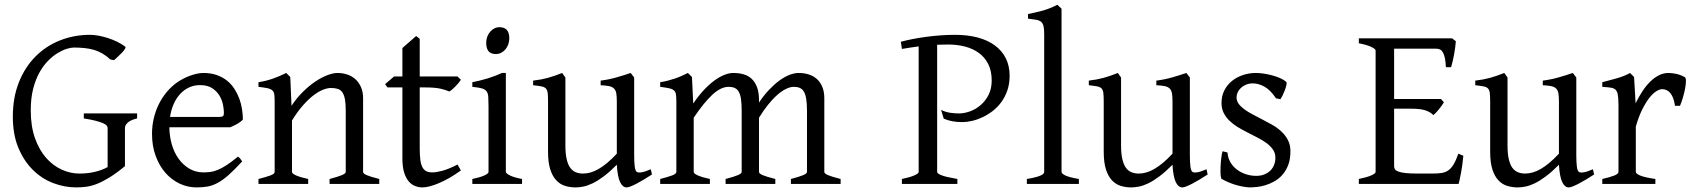

<svg xmlns="http://www.w3.org/2000/svg" viewBox="-20 -777 7157 811"><path d="M508.8 -580.1Q512.2 -577.6 507.8 -570.6Q503.4 -563.5 495.4 -554.7Q487.3 -545.9 477.8 -537.4Q468.3 -528.8 461.9 -522.9L445.8 -525.9Q429.7 -541 412.6 -551Q395.5 -561 376.7 -566.4Q357.9 -571.8 336.9 -574Q315.9 -576.2 292 -576.2Q279.8 -576.2 261.5 -570.6Q243.2 -564.9 222.9 -552.5Q202.6 -540 182.6 -519.8Q162.6 -499.5 146.2 -470Q129.9 -440.4 119.9 -401.1Q109.9 -361.8 109.9 -311Q109.9 -243.2 127.9 -192.9Q146 -142.6 175.3 -109.6Q204.6 -76.7 241.2 -60.3Q277.8 -43.9 314.9 -43.9Q350.6 -43.9 380.6 -51Q410.6 -58.1 434.6 -71.3V-236.8Q434.6 -242.2 429.9 -247.3Q425.3 -252.4 413.8 -257.3Q402.3 -262.2 383.1 -267.1Q363.8 -272 334 -276.9V-297.9H559.1V-276.9Q531.2 -270 519.5 -259Q507.8 -248 507.8 -236.8V-75.2Q471.7 -45.4 443.1 -27.8Q414.6 -10.3 390.6 -0.7Q366.7 8.8 345.2 11.7Q323.7 14.6 301.8 14.6Q252.4 14.6 204.6 -3.7Q156.7 -22 118.9 -59.3Q81.1 -96.7 57.6 -152.6Q34.2 -208.5 34.2 -284.2Q34.2 -365.2 59.8 -429.4Q85.4 -493.7 129.9 -538.3Q174.3 -583 233.6 -606.4Q293 -629.9 359.9 -629.9Q376 -629.9 395.3 -626.5Q414.6 -623 434.6 -616.7Q454.6 -610.4 473.9 -601.1Q493.2 -591.8 508.8 -580.1Z M825.2 -417.5Q799.8 -417.5 778.6 -407.7Q757.3 -397.9 741 -380.1Q724.6 -362.3 713.6 -337.6Q702.6 -313 698.2 -283.2H907.2Q918.5 -283.2 922.1 -286.9Q925.8 -290.5 925.8 -300.8Q925.8 -314 922.1 -333.7Q918.5 -353.5 907.5 -372.3Q896.5 -391.1 876.7 -404.3Q856.9 -417.5 825.2 -417.5ZM1005.9 -272Q997.1 -262.2 982.4 -253.9Q967.8 -245.6 952.1 -239.3H695.3Q695.8 -201.2 705.8 -166.7Q715.8 -132.3 734.6 -106.2Q753.4 -80.1 780 -64.5Q806.6 -48.8 839.8 -48.8Q855 -48.8 869.4 -50.8Q883.8 -52.7 900.4 -59.6Q917 -66.4 937.3 -79.6Q957.5 -92.8 984.9 -115.2Q991.2 -111.8 995.8 -105.5Q1000.5 -99.1 1002.9 -95.2Q970.2 -59.6 945.6 -37.8Q920.9 -16.1 899.2 -4.4Q877.4 7.3 856.2 11Q835 14.6 810.1 14.6Q772.5 14.6 738.5 -1.5Q704.6 -17.6 678.7 -47.1Q652.8 -76.7 637.5 -118.4Q622.1 -160.2 622.1 -211.9Q622.1 -244.6 629.4 -276.4Q636.7 -308.1 650.6 -336.4Q664.6 -364.7 684.6 -388.7Q704.6 -412.6 730 -430.2Q740.7 -437.5 754.2 -444.6Q767.6 -451.7 782.2 -457Q796.9 -462.4 811.3 -465.6Q825.7 -468.8 838.9 -468.8Q870.6 -468.8 895.5 -460Q920.4 -451.2 939 -436.3Q957.5 -421.4 970.2 -401.6Q982.9 -381.8 991 -359.9Q999 -337.9 1002.4 -315.2Q1005.9 -292.5 1005.9 -272Z M1372.1 0V-21Q1407.2 -30.3 1423.8 -37.1Q1440.4 -43.9 1440.4 -50.8V-309.1Q1440.4 -338.9 1437 -357.4Q1433.6 -376 1426.3 -386.7Q1418.9 -397.5 1407 -401.4Q1395 -405.3 1377.9 -405.3Q1362.8 -405.3 1344.2 -397.9Q1325.7 -390.6 1304.4 -374.5Q1283.2 -358.4 1260 -332.3Q1236.8 -306.2 1213.4 -268.1V-50.8Q1213.4 -43.5 1231.7 -35.6Q1250 -27.8 1281.7 -21V0H1071.8V-21Q1104 -29.3 1122.1 -35.9Q1140.1 -42.5 1140.1 -50.8V-347.2Q1140.1 -366.2 1138.7 -377.4Q1137.2 -388.7 1130.6 -395Q1124 -401.4 1110.4 -404.3Q1096.7 -407.2 1071.8 -410.2V-429.7Q1105 -435.1 1133.3 -445.1Q1161.6 -455.1 1189 -468.8L1206.1 -451.7L1211.4 -330.1Q1232.9 -362.8 1258.8 -388.4Q1284.7 -414.1 1311 -431.9Q1337.4 -449.7 1362.1 -459.2Q1386.7 -468.8 1405.8 -468.8Q1426.8 -468.8 1446.3 -462.4Q1465.8 -456.1 1480.7 -442.9Q1495.6 -429.7 1504.6 -409.4Q1513.7 -389.2 1513.7 -361.8V-50.8Q1513.7 -43.9 1528.6 -37.4Q1543.5 -30.8 1582 -21V0Z M1926.8 -57.1Q1902.8 -39.6 1879.4 -26.1Q1856 -12.7 1834.7 -3.7Q1813.5 5.4 1795.4 10Q1777.3 14.6 1764.6 14.6Q1747.6 14.6 1732.2 8.3Q1716.8 2 1705.1 -12.5Q1693.4 -26.9 1686.5 -50.3Q1679.7 -73.7 1679.7 -107.9V-407.7H1616.7L1606.4 -421.4L1644.5 -454.1H1679.7V-574.2L1737.8 -625L1752.9 -612.8V-454.1H1912.6L1926.8 -439.9Q1922.4 -433.1 1915.8 -425.3Q1909.2 -417.5 1902.3 -410.6Q1895.5 -403.8 1888.9 -398.2Q1882.3 -392.6 1877.4 -390.6Q1865.7 -396.5 1841.8 -402.1Q1817.9 -407.7 1778.3 -407.7H1752.9V-149.9Q1752.9 -120.6 1755.6 -101.1Q1758.3 -81.5 1764.6 -70.1Q1771 -58.6 1781 -53.7Q1791 -48.8 1805.7 -48.8Q1822.8 -48.8 1848.6 -55.7Q1874.5 -62.5 1912.6 -82Z M1975.1 0V-21Q2008.3 -27.8 2025.9 -35.9Q2043.5 -43.9 2043.5 -50.8V-327.1Q2043.5 -352.1 2042.5 -367.4Q2041.5 -382.8 2035.2 -391.4Q2028.8 -399.9 2014.9 -403.8Q2001 -407.7 1975.1 -410.2V-429.7Q1990.2 -432.6 2007.1 -436.8Q2023.9 -440.9 2040.5 -446Q2057.1 -451.2 2072.3 -457Q2087.4 -462.9 2100.1 -468.8H2116.7V-50.8Q2116.7 -44.9 2133.1 -36.4Q2149.4 -27.8 2185.1 -21V0ZM2131.3 -615.7Q2131.3 -602.1 2127 -589.8Q2122.6 -577.6 2115 -568.6Q2107.4 -559.6 2097.2 -554.2Q2086.9 -548.8 2074.7 -548.8Q2052.7 -548.8 2043.2 -561Q2033.7 -573.2 2033.7 -595.7Q2033.7 -609.4 2038.1 -621.6Q2042.5 -633.8 2050.3 -642.8Q2058.1 -651.9 2068.1 -657Q2078.1 -662.1 2089.8 -662.1Q2131.3 -662.1 2131.3 -615.7Z M2733.9 -40Q2715.8 -28.3 2699.2 -18.3Q2682.6 -8.3 2668.5 -1Q2654.3 6.3 2643.6 10.5Q2632.8 14.6 2627 14.6Q2609.9 14.6 2599.1 -8.1Q2588.4 -30.8 2585.4 -81.1Q2555.2 -50.8 2530 -32Q2504.9 -13.2 2483.6 -2.9Q2462.4 7.3 2444.6 11Q2426.8 14.6 2411.1 14.6Q2388.2 14.6 2367.2 8.3Q2346.2 2 2330.1 -14.9Q2314 -31.7 2304.4 -61Q2294.9 -90.3 2294.9 -136.2V-347.2Q2294.9 -370.6 2293.5 -383.5Q2292 -396.5 2285.9 -403.1Q2279.8 -409.7 2267.1 -412.1Q2254.4 -414.6 2231.9 -417V-436.5Q2249.5 -438.5 2264.9 -441.4Q2280.3 -444.3 2294.7 -448.2Q2309.1 -452.1 2323.7 -457.3Q2338.4 -462.4 2354.5 -468.8L2368.2 -449.7V-163.1Q2368.2 -128.9 2373.3 -106Q2378.4 -83 2387.9 -69.3Q2397.5 -55.7 2411.4 -49.8Q2425.3 -43.9 2442.9 -43.9Q2458.5 -43.9 2474.9 -48.6Q2491.2 -53.2 2508.5 -63.2Q2525.9 -73.2 2544.9 -89.1Q2564 -105 2585.4 -127.9V-347.2Q2585.4 -369.1 2583.3 -382.3Q2581.1 -395.5 2573.7 -402.8Q2566.4 -410.2 2553 -413.1Q2539.6 -416 2517.1 -417V-436.5Q2552.2 -440.9 2584.5 -450.2Q2616.7 -459.5 2644 -468.8L2658.7 -449.7V-124Q2658.7 -93.8 2660.9 -74.7Q2663.1 -55.7 2669.9 -50.8Q2675.8 -46.9 2689.9 -49.1Q2704.1 -51.3 2729 -62Z M3320.8 0V-21Q3356 -30.3 3372.3 -37.1Q3388.7 -43.9 3388.7 -50.8V-309.1Q3388.7 -338.9 3385.5 -358.6Q3382.3 -378.4 3375.7 -389.6Q3369.1 -400.9 3358.6 -405.5Q3348.1 -410.2 3333.5 -410.2Q3317.4 -410.2 3299.3 -401.1Q3281.2 -392.1 3262.2 -375.2Q3243.2 -358.4 3223.9 -334.2Q3204.6 -310.1 3186 -279.8V-50.8Q3186 -43.9 3201.2 -37.4Q3216.3 -30.8 3254.9 -21V0H3044.9V-21Q3080.1 -30.3 3096.4 -37.1Q3112.8 -43.9 3112.8 -50.8V-309.1Q3112.8 -338.9 3109.9 -358.6Q3106.9 -378.4 3100.3 -389.6Q3093.8 -400.9 3083.3 -405.5Q3072.8 -410.2 3057.6 -410.2Q3024.4 -410.2 2988 -376Q2951.7 -341.8 2910.2 -279.8V-50.8Q2910.2 -43.5 2928.5 -35.6Q2946.8 -27.8 2978.5 -21V0H2768.6V-21Q2800.8 -29.3 2818.8 -35.9Q2836.9 -42.5 2836.9 -50.8V-347.2Q2836.9 -366.7 2835.2 -377.9Q2833.5 -389.2 2826.4 -395.3Q2819.3 -401.4 2805.7 -404.3Q2792 -407.2 2768.6 -410.2V-429.7Q2787.1 -432.6 2802.7 -436.8Q2818.4 -440.9 2832.5 -445.8Q2846.7 -450.7 2859.6 -456.5Q2872.6 -462.4 2885.7 -468.8L2902.8 -451.7L2908.2 -339.8Q2930.2 -372.1 2952.6 -396.2Q2975.1 -420.4 2997.1 -436.5Q3019 -452.6 3039.6 -460.7Q3060.1 -468.8 3077.6 -468.8Q3101.1 -468.8 3120.8 -463.1Q3140.6 -457.5 3155 -444.1Q3169.4 -430.7 3177.7 -408.7Q3186 -386.7 3186 -354V-343.8Q3206.5 -374.5 3228.5 -397.7Q3250.5 -420.9 3272.2 -436.8Q3293.9 -452.6 3314.7 -460.7Q3335.4 -468.8 3353.5 -468.8Q3377 -468.8 3396.7 -462.4Q3416.5 -456.1 3430.9 -442.9Q3445.3 -429.7 3453.6 -409.4Q3461.9 -389.2 3461.9 -361.8V-50.8Q3461.9 -43.9 3477.1 -37.4Q3492.2 -30.8 3530.8 -21V0Z M3789.6 0V-21Q3822.8 -27.8 3841.6 -35.9Q3860.4 -43.9 3860.4 -50.8V-581.1Q3842.3 -578.6 3824.5 -575.9Q3806.6 -573.2 3789.6 -570.3L3785.2 -600.6Q3808.6 -606.9 3836.2 -612.3Q3863.8 -617.7 3893.6 -621.6Q3923.3 -625.5 3953.9 -627.7Q3984.4 -629.9 4014.2 -629.9Q4066.9 -629.9 4109.4 -618.7Q4151.9 -607.4 4181.9 -585.4Q4211.9 -563.5 4228.3 -531.2Q4244.6 -499 4244.6 -457Q4244.6 -423.3 4235.1 -395.5Q4225.6 -367.7 4209.7 -345.9Q4193.8 -324.2 4173.3 -308.3Q4152.8 -292.5 4130.6 -282Q4108.4 -271.5 4086.2 -266.4Q4064 -261.2 4044.9 -261.2Q3999 -261.2 3966.3 -275.9L3955.1 -312.5Q3975.6 -303.2 3994.4 -300.5Q4013.2 -297.9 4030.3 -297.9Q4052.7 -297.9 4077.1 -306.6Q4101.6 -315.4 4122.1 -333Q4142.6 -350.6 4155.8 -376.5Q4168.9 -402.3 4168.9 -437Q4168.9 -477.1 4154.5 -505.9Q4140.1 -534.7 4115.2 -553Q4090.3 -571.3 4057.1 -580.1Q4023.9 -588.9 3986.3 -588.9Q3974.1 -588.9 3962.2 -588.6Q3950.2 -588.4 3938.5 -587.9V-50.8Q3938.5 -47.9 3942.4 -44.4Q3946.3 -41 3955.8 -37.1Q3965.3 -33.2 3981.9 -29.3Q3998.5 -25.4 4023.9 -21V0Z M4317.4 0V-21Q4338.4 -24.4 4352.5 -28.1Q4366.7 -31.7 4375 -35.4Q4383.3 -39.1 4387 -43Q4390.6 -46.9 4390.6 -50.8V-632.8Q4390.6 -654.8 4387.7 -667Q4384.8 -679.2 4377 -685.3Q4369.1 -691.4 4356 -693.6Q4342.8 -695.8 4322.3 -698.2V-717.8Q4357.4 -724.6 4386.7 -732.9Q4416 -741.2 4446.3 -756.8L4463.9 -740.2V-50.8Q4463.9 -43.5 4480.5 -35.6Q4497.1 -27.8 4537.1 -21V0Z M5081.1 -40Q5063 -28.3 5046.4 -18.3Q5029.8 -8.3 5015.6 -1Q5001.5 6.3 4990.7 10.5Q4980 14.6 4974.1 14.6Q4957 14.6 4946.3 -8.1Q4935.5 -30.8 4932.6 -81.1Q4902.3 -50.8 4877.2 -32Q4852.1 -13.2 4830.8 -2.9Q4809.6 7.3 4791.7 11Q4773.9 14.6 4758.3 14.6Q4735.4 14.6 4714.4 8.3Q4693.4 2 4677.2 -14.9Q4661.1 -31.7 4651.6 -61Q4642.1 -90.3 4642.1 -136.2V-347.2Q4642.1 -370.6 4640.6 -383.5Q4639.2 -396.5 4633.1 -403.1Q4627 -409.7 4614.3 -412.1Q4601.6 -414.6 4579.1 -417V-436.5Q4596.7 -438.5 4612.1 -441.4Q4627.4 -444.3 4641.8 -448.2Q4656.2 -452.1 4670.9 -457.3Q4685.5 -462.4 4701.7 -468.8L4715.3 -449.7V-163.1Q4715.3 -128.9 4720.5 -106Q4725.6 -83 4735.1 -69.3Q4744.6 -55.7 4758.5 -49.8Q4772.5 -43.9 4790 -43.9Q4805.7 -43.9 4822 -48.6Q4838.4 -53.2 4855.7 -63.2Q4873 -73.2 4892.1 -89.1Q4911.1 -105 4932.6 -127.9V-347.2Q4932.6 -369.1 4930.4 -382.3Q4928.2 -395.5 4920.9 -402.8Q4913.6 -410.2 4900.1 -413.1Q4886.7 -416 4864.3 -417V-436.5Q4899.4 -440.9 4931.6 -450.2Q4963.9 -459.5 4991.2 -468.8L5005.9 -449.7V-124Q5005.9 -93.8 5008.1 -74.7Q5010.3 -55.7 5017.1 -50.8Q5022.9 -46.9 5037.1 -49.1Q5051.3 -51.3 5076.2 -62Z M5430.7 -138.2Q5430.7 -103.5 5420.9 -78.9Q5411.1 -54.2 5395.5 -37.1Q5379.9 -20 5360.8 -9.8Q5341.8 0.5 5323.2 5.9Q5304.7 11.2 5288.3 12.9Q5272 14.6 5262.7 14.6Q5239.3 14.6 5206.3 5.9Q5173.3 -2.9 5140.6 -21Q5137.2 -22.5 5136 -36.9Q5134.8 -51.3 5135.5 -70.1Q5136.2 -88.9 5138.4 -107.9Q5140.6 -127 5144 -138.2L5165 -132.8Q5166 -112.3 5175.8 -94.2Q5185.5 -76.2 5201.9 -63Q5218.3 -49.8 5240 -42Q5261.7 -34.2 5287.1 -34.2Q5304.7 -34.2 5319.3 -39.8Q5334 -45.4 5344.7 -55.4Q5355.5 -65.4 5361.3 -79.6Q5367.2 -93.8 5367.2 -110.8Q5367.2 -130.4 5356.7 -145.5Q5346.2 -160.6 5329.1 -173.1Q5312 -185.5 5290.3 -196.5Q5268.6 -207.5 5246.1 -219.2Q5225.6 -229.5 5206.5 -241.2Q5187.5 -252.9 5172.6 -267.6Q5157.7 -282.2 5148.7 -300.3Q5139.6 -318.4 5139.6 -341.8Q5139.6 -372.1 5151.9 -395.8Q5164.1 -419.4 5184.3 -435.5Q5204.6 -451.7 5230.7 -460.2Q5256.8 -468.8 5284.7 -468.8Q5299.8 -468.8 5318.1 -466.1Q5336.4 -463.4 5354.2 -458.5Q5372.1 -453.6 5387.7 -446.8Q5403.3 -439.9 5413.1 -431.2Q5416 -428.2 5413.8 -418Q5411.6 -407.7 5407 -395.5Q5402.3 -383.3 5397 -372.6Q5391.6 -361.8 5388.7 -357.9L5369.6 -361.8Q5346.2 -397 5321 -410.9Q5295.9 -424.8 5272 -424.8Q5255.9 -424.8 5243.2 -419.4Q5230.5 -414.1 5221.4 -405.5Q5212.4 -397 5207.8 -386.7Q5203.1 -376.5 5203.1 -366.2Q5203.1 -350.6 5212.4 -338.1Q5221.7 -325.7 5236.8 -314.7Q5252 -303.7 5271.2 -293.7Q5290.5 -283.7 5311 -272.9Q5332 -262.2 5353.5 -250Q5375 -237.8 5392.1 -221.9Q5409.2 -206.1 5419.9 -185.8Q5430.7 -165.5 5430.7 -138.2Z M6161.1 -119.1Q6157.2 -77.1 6151.1 -45.7Q6145 -14.2 6141.1 0H5719.7V-21Q5752.9 -27.8 5771.7 -35.9Q5790.5 -43.9 5790.5 -50.8V-564Q5790.5 -569.8 5772.7 -578.6Q5754.9 -587.4 5719.7 -594.2V-615.2H6113.3L6129.4 -603Q6128.4 -590.3 6126.5 -575.2Q6124.5 -560.1 6121.6 -544.9Q6118.7 -529.8 6115.5 -516.1Q6112.3 -502.4 6109.4 -493.2H6087.4Q6086.4 -515.6 6083.3 -530.8Q6080.1 -545.9 6075.2 -554.9Q6070.3 -564 6063.2 -567.6Q6056.2 -571.3 6047.4 -571.3H5868.7V-358.9H6066.4L6079.1 -345.2Q6075.2 -338.4 6069.6 -330.6Q6064 -322.8 6057.9 -315.2Q6051.8 -307.6 6045.7 -301.3Q6039.6 -294.9 6034.2 -291Q6026.9 -298.3 6018.3 -303.2Q6009.8 -308.1 5998.8 -311.5Q5987.8 -314.9 5972.9 -316.4Q5958 -317.9 5937.5 -317.9H5868.7V-75.2Q5868.7 -67.9 5872.1 -62.3Q5875.5 -56.6 5886.2 -52.5Q5897 -48.3 5916.5 -46.1Q5936 -43.9 5968.3 -43.9H6031.2Q6053.7 -43.9 6069.6 -46.4Q6085.4 -48.8 6097.7 -57.4Q6109.9 -65.9 6119.9 -82.5Q6129.9 -99.1 6140.1 -127.9Z M6713.4 -40Q6695.3 -28.3 6678.7 -18.3Q6662.1 -8.3 6647.9 -1Q6633.8 6.3 6623 10.5Q6612.3 14.6 6606.4 14.6Q6589.4 14.6 6578.6 -8.1Q6567.9 -30.8 6564.9 -81.1Q6534.7 -50.8 6509.5 -32Q6484.4 -13.2 6463.1 -2.9Q6441.9 7.3 6424.1 11Q6406.2 14.6 6390.6 14.6Q6367.7 14.6 6346.7 8.3Q6325.7 2 6309.6 -14.9Q6293.5 -31.7 6283.9 -61Q6274.4 -90.3 6274.4 -136.2V-347.2Q6274.4 -370.6 6272.9 -383.5Q6271.5 -396.5 6265.4 -403.1Q6259.3 -409.7 6246.6 -412.1Q6233.9 -414.6 6211.4 -417V-436.5Q6229 -438.5 6244.4 -441.4Q6259.8 -444.3 6274.2 -448.2Q6288.6 -452.1 6303.2 -457.3Q6317.9 -462.4 6334 -468.8L6347.7 -449.7V-163.1Q6347.7 -128.9 6352.8 -106Q6357.9 -83 6367.4 -69.3Q6377 -55.7 6390.9 -49.8Q6404.8 -43.9 6422.4 -43.9Q6438 -43.9 6454.3 -48.6Q6470.7 -53.2 6488 -63.2Q6505.4 -73.2 6524.4 -89.1Q6543.5 -105 6564.9 -127.9V-347.2Q6564.9 -369.1 6562.7 -382.3Q6560.5 -395.5 6553.2 -402.8Q6545.9 -410.2 6532.5 -413.1Q6519 -416 6496.6 -417V-436.5Q6531.7 -440.9 6564 -450.2Q6596.2 -459.5 6623.5 -468.8L6638.2 -449.7V-124Q6638.2 -93.8 6640.4 -74.7Q6642.6 -55.7 6649.4 -50.8Q6655.3 -46.9 6669.4 -49.1Q6683.6 -51.3 6708.5 -62Z M7097.2 -450.7Q7101.6 -447.8 7101.3 -433.6Q7101.1 -419.4 7097.4 -400.9Q7093.8 -382.3 7087.9 -362.8Q7082 -343.3 7076.2 -330.1H7055.2Q7052.2 -349.6 7046.9 -363.3Q7041.5 -377 7034.4 -385Q7027.3 -393.1 7018.8 -396.7Q7010.3 -400.4 7001 -400.4Q6990.2 -400.4 6975.8 -391.4Q6961.4 -382.3 6946.3 -363Q6931.2 -343.8 6916.3 -313.7Q6901.4 -283.7 6889.6 -242.2V-50.8Q6889.6 -43.5 6908 -35.6Q6926.3 -27.8 6972.2 -21V0H6748V-21Q6780.3 -28.3 6798.3 -35.4Q6816.4 -42.5 6816.4 -50.8V-335Q6816.4 -351.1 6815.4 -362.1Q6814.5 -373 6813 -379.9Q6811.5 -386.7 6809.3 -390.6Q6807.1 -394.5 6805.2 -397Q6801.8 -400.4 6797.6 -402.6Q6793.5 -404.8 6786.9 -406.2Q6780.3 -407.7 6771 -408.4Q6761.7 -409.2 6748 -410.2V-429.7Q6779.8 -438 6810.3 -446.5Q6840.8 -455.1 6865.2 -468.8L6882.3 -451.7L6888.7 -340.8Q6901.9 -367.7 6917.2 -391.1Q6932.6 -414.6 6950.2 -431.9Q6967.8 -449.2 6987.1 -459Q7006.3 -468.8 7027.3 -468.8Q7043 -468.8 7061 -464.8Q7079.1 -460.9 7097.2 -450.7Z"/></svg>

Font: Gentium Plus Eur
Style: Regular
Weight: 400
Designer: J. Victor Gaultney, Annie Olsen, Iska Routamaa, Becca Hirsbrunner
Foundry: SIL International
Version: Version 5.000